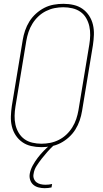

<svg xmlns="http://www.w3.org/2000/svg" viewBox="-20 -763 540 1006"><path d="M197 8Q169 8 143 2Q117 -4 96.5 -18.5Q76 -33 62 -54.5Q48 -76 42 -101.5Q36 -127 37 -154Q38 -181 42 -208L99 -553Q103 -578 111.5 -603Q120 -628 134 -650.5Q148 -673 168.5 -691.5Q189 -710 212.5 -722Q236 -734 261.5 -738.5Q287 -743 312 -743Q340 -743 366 -737Q392 -731 412.5 -716.5Q433 -702 447 -680.5Q461 -659 467 -633.5Q473 -608 472 -581Q471 -554 467 -527L410 -182Q406 -157 397.5 -132Q389 -107 375 -84.5Q361 -62 340.5 -43.5Q320 -25 296.5 -13Q273 -1 247.5 3.5Q222 8 197 8ZM197 -10Q220 -10 243 -14.5Q266 -19 288 -30Q310 -41 328 -58Q346 -75 359 -96Q372 -117 379.5 -139.5Q387 -162 391 -185L448 -530Q452 -554 452.5 -578.5Q453 -603 448 -625.5Q443 -648 431.5 -668Q420 -688 401.5 -701Q383 -714 359.5 -719.5Q336 -725 312 -725Q289 -725 266 -720.5Q243 -716 221 -705Q199 -694 181 -677Q163 -660 150 -639Q137 -618 129.5 -595.5Q122 -573 118 -550L61 -205Q57 -181 56.5 -156.5Q56 -132 61 -109.5Q66 -87 78 -67Q90 -47 108 -34Q126 -21 149.5 -15.5Q173 -10 197 -10ZM214 223Q198 223 182 219Q166 215 154.5 205Q143 195 138 179.5Q133 164 136 147Q140 125 151.5 104Q163 83 177.5 64Q192 45 209 27.5Q226 10 245 -5L250 -8H261L260 0Q243 16 227.5 33.5Q212 51 198 69Q184 87 171.5 106.5Q159 126 156 148Q153 161 157.5 173Q162 185 171 192Q180 199 192.5 202Q205 205 218 205Q227 205 236 204Q245 203 253 201L250 219Q241 221 232 222Q223 223 214 223Z"/></svg>

Font: Iosevka SS04 Thin
Style: Italic
Weight: 100
Italic angle: -9°
Monospace: yes
Designer: Belleve Invis
Foundry: Belleve Invis
Version: Version 19.0.0; ttfautohint (v1.8.4)